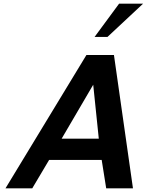

<svg xmlns="http://www.w3.org/2000/svg" viewBox="-20 -1020 795 1040"><path d="M754.9 -1000 562 -819.8H492.2L625 -1000ZM700.2 0H555.2L530.8 -153.8H246.1L154.8 0H9.8L448.2 -722.2H597.2ZM515.1 -269 484.9 -561 314 -269Z"/></svg>

Font: Perun
Style: Bold Italic
Weight: 700
Italic angle: -12°
Foundry: Copyright (c) Stefan Peev, Context Ltd, 2016
Version: Version 001.000